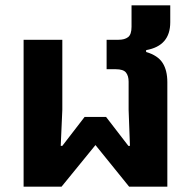

<svg xmlns="http://www.w3.org/2000/svg" viewBox="-20 -704 721 724"><path d="M69 -554H215V-290L209 -154H215L299 -263H380L464 -154H470L465 -290V-396Q465 -418 455 -430.5Q445 -443 416 -443H382V-554H427Q450 -554 463 -564Q476 -574 476 -603V-684H622V-620Q622 -531 531 -515V-508Q575 -495 593 -467Q611 -439 611 -394V0H467L340 -157L212 0H69Z"/></svg>

Font: IBM Plex Sans Thai
Style: Bold
Weight: 700
Designer: Mike Abbink, Paul van der Laan, Pieter van Rosmalen, Ben Mitchell, Mark Frömberg
Foundry: Bold Monday
Version: Version 1.2